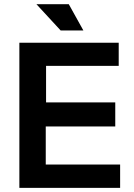

<svg xmlns="http://www.w3.org/2000/svg" viewBox="-20 -904 644 924"><path d="M551.3 -698.2V-586.9H201.7V-411.1H534.7V-295.4H200.2V-112.3H558.1V0H73.2V-698.2ZM381.3 -757.3H272L155.3 -883.8H311Z"/></svg>

Font: SansationBold
Style: Bold
Weight: 700
Designer: Bernd Montag
Version: Version 1.301